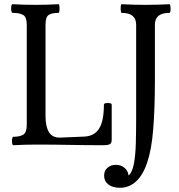

<svg xmlns="http://www.w3.org/2000/svg" viewBox="-20 -686 851 911"><path d="M43 3Q39 3 37.5 -7Q36 -17 37.5 -27Q39 -37 43 -37Q75 -37 91 -47.5Q107 -58 107 -95V-569Q107 -605 90 -615Q73 -625 39 -625Q35 -625 33.5 -635.5Q32 -646 33.5 -656Q35 -666 39 -666Q93 -663 148 -663Q201 -663 258 -666Q261 -666 262 -656Q263 -646 262 -635.5Q261 -625 258 -625Q226 -625 211 -615Q196 -605 196 -569V-134Q196 -86 212 -59.5Q228 -33 263 -33L382 -38Q429 -41 451 -77Q473 -113 473 -189Q473 -195 482 -196.5Q491 -198 500.5 -196.5Q510 -195 510 -189V-23Q510 -7 501.5 -2Q493 3 467 3Q389 3 310.5 1.5Q232 0 153 0Q98 0 43 3ZM549 205Q515 205 494.5 189.5Q474 174 474 147Q474 123 490.5 109.5Q507 96 529 96Q554 96 571 110.5Q588 125 590 147Q608 131 615.5 90Q623 49 624.5 -7.5Q626 -64 626 -125V-569Q626 -625 557 -625Q554 -625 553 -635.5Q552 -646 553 -656Q554 -666 557 -666Q615 -663 671 -663Q727 -663 784 -666Q787 -666 788.5 -656Q790 -646 789 -635.5Q788 -625 784 -625Q715 -625 715 -569V-308Q715 -172 707 -73.5Q699 25 679 83Q660 142 627 173.5Q594 205 549 205Z"/></svg>

Font: Junicode Two Beta Condensed Medium
Style: Regular
Weight: 500
Width: 3
Designer: Peter S. Baker
Foundry: Briery Creek Software
Version: Version 1.053; ttfautohint (v1.8.4)